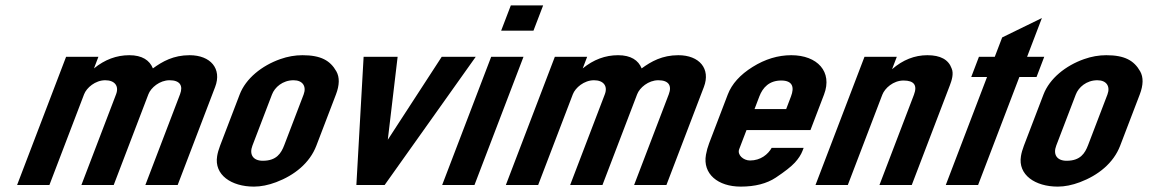

<svg xmlns="http://www.w3.org/2000/svg" viewBox="-20 -687 4307 713"><path d="M460.2 -482C412.7 -482 369 -465.7 329 -433L345.4 -476H225.4L43.5 0H163.5L292.3 -337C301.5 -361 333.8 -389 370.9 -389C406.1 -389 422.7 -367.5 411.1 -337L282.3 0H402.3L531.1 -337C540.2 -361 572.5 -389 609.7 -389C647.6 -389 661 -369.5 648.6 -337L519.8 0H639.8L778.9 -364C804.8 -431.9 762 -482 684 -482C624.3 -482 583.5 -459 547.8 -433C535.8 -463 508 -482 460.2 -482Z M870 -336 797.3 -146C792 -132 788.3 -119.2 786.4 -107.5C774.6 -37.6 839.1 6 923 6C948.8 6 976.4 0.5 1005.6 -10.5C1072.9 -35.9 1130 -81.1 1154.8 -146L1227.5 -336C1241 -371.3 1241.5 -400 1229.1 -422C1206.4 -462.2 1171.6 -482 1103.2 -482C1075.7 -482 1048.3 -477.2 1020.8 -467.5C952.1 -443.3 892.7 -395.5 870 -336ZM1070.2 -389C1104.4 -389 1118.9 -365.9 1107.5 -336L1035.6 -148C1024 -117.7 1006.9 -90 955.9 -90C919 -90 905.1 -114.1 917.3 -146L990 -336C1000.1 -362.6 1029.3 -389 1070.2 -389Z M1303.4 0H1408.4L1746.6 -476H1620.3L1420.1 -168L1456.6 -476H1330.3Z M1622 0H1742L1924 -476H1804ZM1841 -573H1961L1997 -667H1877Z M2275.2 -482C2227.7 -482 2184 -465.7 2144 -433L2160.4 -476H2040.4L1858.5 0H1978.5L2107.3 -337C2116.5 -361 2148.8 -389 2185.9 -389C2221.1 -389 2237.7 -367.5 2226.1 -337L2097.3 0H2217.3L2346.1 -337C2355.2 -361 2387.5 -389 2424.7 -389C2462.6 -389 2476 -369.5 2463.6 -337L2334.8 0H2454.8L2593.9 -364C2619.8 -431.9 2577 -482 2499 -482C2439.3 -482 2398.5 -459 2362.8 -433C2350.8 -463 2323 -482 2275.2 -482Z M2765.2 -91C2740.8 -91 2716.9 -111.7 2725 -133L2752.2 -204H2989.7L3040.1 -336C3072.4 -420.6 3015.4 -482 2918.4 -482C2869.2 -482 2821.4 -467.5 2774.9 -438.5C2728.4 -409.5 2697.6 -375.3 2682.6 -336L2613.4 -155C2608.1 -141 2604.1 -126.8 2601.6 -112.5C2588.8 -41 2646.2 6 2730.7 6C2784 6 2827.4 -5.2 2861 -27.5C2894.5 -49.8 2918 -68.3 2931.6 -83C2945.1 -97.7 2954.6 -112.3 2960.2 -127L2964.4 -138H2845.7C2832.4 -114.3 2805.1 -91 2765.2 -91ZM2881.2 -388C2923.8 -388 2930.4 -362.8 2917.4 -329L2899.5 -282H2782L2799.9 -329C2812.6 -362.2 2836.7 -388 2881.2 -388Z M3513.9 -433C3502.2 -465.7 3472.2 -482 3423.9 -482C3376.4 -482 3332.7 -464.7 3292.7 -430L3310.3 -476H3190.3L3008.4 0H3128.4L3256.4 -335C3265.8 -359.5 3297.2 -388 3335.4 -388C3374.6 -388 3387.4 -370.3 3373.9 -335L3245.9 0H3365.9L3507.3 -370C3514.1 -387.8 3522.6 -413.8 3513.9 -433Z M3492.2 0H3612.2L3765.4 -401H3829.2L3857.8 -476H3794.1L3849.1 -620L3701.6 -548L3674.1 -476H3615.3L3586.7 -401H3645.4Z M3855 -336 3782.3 -146C3777 -132 3773.3 -119.2 3771.4 -107.5C3759.6 -37.6 3824.1 6 3908 6C3933.8 6 3961.4 0.5 3990.6 -10.5C4057.9 -35.9 4115 -81.1 4139.8 -146L4212.5 -336C4226 -371.3 4226.5 -400 4214.1 -422C4191.4 -462.2 4156.6 -482 4088.2 -482C4060.7 -482 4033.3 -477.2 4005.8 -467.5C3937.1 -443.3 3877.7 -395.5 3855 -336ZM4055.2 -389C4089.4 -389 4103.9 -365.9 4092.5 -336L4020.6 -148C4009 -117.7 3991.9 -90 3940.9 -90C3904 -90 3890.1 -114.1 3902.3 -146L3975 -336C3985.1 -362.6 4014.3 -389 4055.2 -389Z"/></svg>

Font: Din Kursivschrift
Style: Breit
Weight: 400
Version: Version 1.089